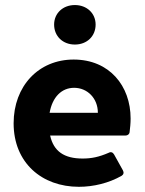

<svg xmlns="http://www.w3.org/2000/svg" viewBox="-20 -717 566 750"><path d="M272.5 -543C319.3 -543 353.5 -575.2 353.5 -621.1C353.5 -665 319.3 -697.3 272.5 -697.3C225.6 -697.3 191.4 -665 191.4 -621.1C191.4 -575.2 225.6 -543 272.5 -543ZM490.2 -253.9C490.2 -381.8 407.2 -484.4 267.6 -484.4C130.9 -484.4 33.2 -380.9 33.2 -235.4C33.2 -81.1 143.6 12.7 288.1 12.7C345.7 12.7 405.3 -2 455.1 -30.3C462.9 -35.2 464.8 -43 460 -51.8L425.8 -113.3C420.9 -122.1 413.1 -125 404.3 -120.1C366.2 -103.5 336.9 -97.7 302.7 -97.7C230.5 -97.7 189.5 -126 175.8 -187.5H469.7C478.5 -187.5 485.4 -192.4 486.3 -201.2C488.3 -216.8 490.2 -236.3 490.2 -253.9ZM173.8 -276.4C184.6 -337.9 220.7 -374 269.5 -374C321.3 -374 362.3 -333 362.3 -276.4Z"/></svg>

Font: Ed Sans Neue
Style: Bold
Weight: 700
Designer: Stephen Hutchings
Version: Version 1.004;PS 001.004;hotconv 1.0.88;makeotf.lib2.5.64775